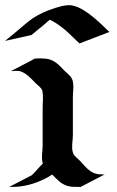

<svg xmlns="http://www.w3.org/2000/svg" viewBox="-38 -736 462 757"><path d="M96.9 -503.2Q93.5 -502.7 90.3 -502.6Q87.2 -502.4 86.4 -502.4Q85.7 -502.4 88.5 -502.9Q91.3 -503.4 99.6 -504.6L100.6 -505.1H103.5Q104.7 -505.1 105.7 -505.4Q110.6 -505.9 116.8 -505.7Q123 -505.6 127.4 -505.6Q145 -505.6 158.9 -501.2Q172.9 -496.8 187 -485.6Q195.1 -479.2 201.9 -471.9Q208.7 -464.6 215.8 -457.5Q222.4 -451.2 228.3 -446.2Q234.1 -441.2 238.8 -435.7Q243.4 -430.2 246.5 -423.5Q249.5 -416.7 250.5 -406.7Q252 -392.8 250.6 -378.8Q249.3 -364.7 249.3 -350.8V-202.9Q249.3 -194.1 248.3 -185.2Q247.3 -176.3 246.7 -167.2Q246.1 -158.2 246.6 -149.4Q247.1 -140.6 250.2 -132.3Q252 -127.4 255.2 -123.4Q258.5 -119.4 262.5 -115.7Q266.4 -112.1 270.3 -108.6Q274.2 -105.2 277.6 -101.6Q284.2 -94.5 290.9 -86.8Q297.6 -79.1 305.2 -72.1Q312.7 -65.2 321 -59.7Q329.3 -54.2 338.9 -51.5Q347.4 -49.1 356.4 -48.6Q365.5 -48.1 374.5 -48.1L279.8 1Q265.1 1 250.1 0.5Q235.1 0 221.2 -5.4Q206.1 -11.5 194.2 -22.1Q182.4 -32.7 171.4 -44.2L167.7 -47.9Q154.8 -39.1 139.9 -31.6Q125 -24.2 109.3 -18.1Q93.5 -12 77.4 -7.8Q61.3 -3.7 46.1 -1.5Q34.2 0.2 22.2 0.6Q10.3 1 -1.7 1L87.6 -45.4Q99.1 -56.4 109.4 -68.2Q119.6 -80.1 130.9 -91.1Q128.2 -99.4 127.7 -108.3Q127.2 -117.2 127.7 -126.1Q128.2 -135 129.2 -143.9Q130.1 -152.8 130.1 -161.6V-309.6Q130.1 -318.4 130.6 -327.1Q131.1 -335.9 131.3 -344.6Q131.6 -353.3 131.1 -361.9Q130.6 -370.6 128.9 -379.4Q126.7 -384 123.8 -387.7Q120.8 -391.4 117.3 -394.7Q113.8 -397.9 110.1 -401Q106.4 -404.1 103 -407.5Q95.7 -414.8 88.5 -422.4Q81.3 -429.9 73.6 -436.5Q65.9 -443.1 57.1 -448.2Q48.3 -453.4 37.8 -456.1Q33.2 -456.5 28.9 -456.5Q24.7 -456.5 19.8 -456.5Q19 -456.5 16.5 -456.2Q13.9 -455.8 11.7 -455.7Q9.5 -455.6 8.5 -455.6Q7.6 -455.6 9.5 -456.1H5.9ZM-18.3 -574.7Q-4.4 -585.9 9.2 -596.9Q22.7 -607.9 36.1 -619.6Q53.7 -634.8 71.8 -649.5Q89.8 -664.3 110.1 -675.5Q122.1 -681.9 134.3 -687.5Q146.5 -693.1 159.2 -697.5Q169.4 -701.2 181.2 -705.1Q192.9 -709 205 -711.8Q217 -714.6 229.1 -715.5Q241.2 -716.3 252 -713.4Q271.2 -708.3 290.5 -696.5Q309.8 -684.8 328 -669.9Q346.2 -655 362.8 -639.2Q379.4 -623.3 393.1 -609.9Q363.5 -598.4 334.2 -587.3Q304.9 -576.2 275.4 -564.7Q253.2 -586.4 230.3 -607.7Q207.5 -628.9 181.2 -645.8Q170.2 -652.6 158.4 -658.2Q156 -656.2 153.7 -654.3Q151.4 -652.3 148.9 -650.4Q147 -648.4 144.8 -646.6Q142.6 -644.8 140.4 -642.8Q139.6 -642.3 138.1 -641Q136.5 -639.6 137.2 -640.4Q139.6 -642.3 141.8 -644.3Q144 -646.2 146.5 -648.2Q147.2 -648.9 146.7 -648.4Q146.2 -647.9 145.1 -647Q144 -646 142.7 -644.9Q141.4 -643.8 140.6 -643.1L140.1 -642.6L132.6 -636.2L85.9 -597.9Z"/></svg>

Font: Autopia
Style: Bold
Weight: 700
Designer: Antoine Gelgon
Foundry: Antoine Gelgon
Version: 001.000